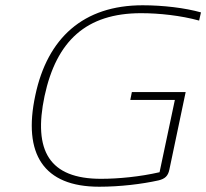

<svg xmlns="http://www.w3.org/2000/svg" viewBox="-20 -699 782 728"><path d="M735 -621 742 -652C682 -669 598 -679 521 -679C296 -679 160 -555 114 -338C66 -115 145 9 356 9C435 9 518 -1 581 -15C606 -21 617 -32 622 -55L684 -350H480L474 -320H643L585 -46C511 -29 429 -21 363 -21C167 -21 105 -127 149 -335C194 -544 307 -649 515 -649C584 -649 666 -640 735 -621Z"/></svg>

Font: LT Wave Text Thin Italic
Style: Regular
Weight: 100
Designer: Daniel Lyons
Version: Version 2.5 (Glyphs App)